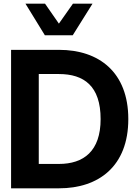

<svg xmlns="http://www.w3.org/2000/svg" viewBox="-20 -1020 752 1040"><path d="M118 -1000 223 -829H374L481 -1000H375L299 -892L224 -1000ZM40 -750V0H300C514 0 675 -119 675 -375C675 -629 516 -750 300 -750ZM299 -132H190V-619H299C435 -619 525 -554 525 -375C525 -201 433 -132 299 -132Z"/></svg>

Font: Oakes Bold
Style: Regular
Weight: 700
Designer: Samuel Oakes
Foundry: Samuel Oakes
Version: Version 1.003;PS 001.003;hotconv 1.0.88;makeotf.lib2.5.64775